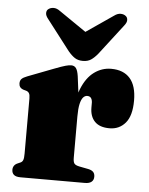

<svg xmlns="http://www.w3.org/2000/svg" viewBox="-53 -777 637 821"><g transform="rotate(5 266.0 -367.0)"><path d="M266.5 -273Q266.5 -349 286.5 -398.5Q306.5 -448 339.5 -472Q372.5 -496 412 -496Q465 -496 493 -464.2Q521 -432.5 521 -369Q521 -304 494.8 -273Q468.5 -242 426.5 -242Q384 -242 363 -263.8Q342 -285.5 342 -324V-345Q341.5 -357.5 336.2 -364.5Q331 -371.5 320 -371.5Q310 -371.5 302.2 -362.5Q294.5 -353.5 290 -333.8Q285.5 -314 285.5 -280.5ZM272 -452 285.5 -346V-103Q285.5 -86 290.5 -78.8Q295.5 -71.5 313 -68L351.5 -60.5Q366 -57.5 373 -50.2Q380 -43 380 -30Q380 -15.5 370.5 -7.8Q361 0 342 0H66Q46 0 37.2 -7.8Q28.5 -15.5 28.5 -29.5Q28.5 -39 33.5 -46.5Q38.5 -54 49.5 -58.5L61 -63.5Q68.5 -67 71.5 -75.2Q74.5 -83.5 74.5 -103V-339.5Q74.5 -355 70.2 -361.8Q66 -368.5 57.5 -371L46.5 -374Q36 -377.5 31.2 -384Q26.5 -390.5 26.5 -400Q26.5 -412 33.2 -419Q40 -426 57 -432.5L166.5 -474.5Q201.5 -488 216.5 -492Q231.5 -496 240 -496Q254 -496 261.2 -486Q268.5 -476 272 -452ZM337 -610 171.5 -723.5Q157.5 -734 143.8 -733.8Q130 -733.5 121 -726Q114 -720.5 113.8 -709.5Q113.5 -698.5 124.5 -685L224.5 -555Q239 -537.5 253.2 -528.2Q267.5 -519 288 -519Q308.5 -519 322.5 -528.2Q336.5 -537.5 351 -555L451 -685Q462 -698.5 461.8 -709.5Q461.5 -720.5 454.5 -726Q446 -733.5 432.2 -733.8Q418.5 -734 404.5 -723.5L239 -610Z"/></g></svg>

Font: Fraunces Black
Style: Regular
Weight: 900
Version: Version 1.000;[b76b70a41]